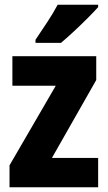

<svg xmlns="http://www.w3.org/2000/svg" viewBox="-20 -786 453 806"><path d="M392 0H20V-92L214 -426H32V-550H384V-450L198 -123H392ZM392 -756Q376 -738 348.5 -710.5Q321 -683 291 -655Q261 -627 236 -606H129V-619Q154 -656 179 -694Q204 -732 222 -766H392Z"/></svg>

Font: Noto Sans Myanmar Condensed ExtraBold
Style: Regular
Weight: 800
Width: 3
Designer: Monotype Design Team
Foundry: Monotype Imaging Inc.
Version: Version 2.107; ttfautohint (v1.8.4.7-5d5b)